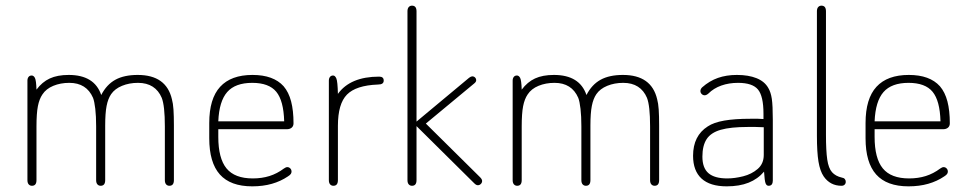

<svg xmlns="http://www.w3.org/2000/svg" viewBox="-20 -649 3427 679"><path d="M109 -332Q108 -365 103.5 -373.5Q99 -382 92 -382Q85 -382 81 -377Q77 -372 77 -364V-12Q77 -2 81.5 3Q86 8 93 8Q101 8 105 3Q109 -2 109 -12V-202Q109 -248 114 -273.5Q119 -299 130 -315Q143 -335 168.5 -345.5Q194 -356 225 -356Q286 -356 309 -303Q314 -290 317 -264Q320 -238 320 -202V-12Q320 -2 324.5 3Q329 8 336 8Q344 8 348 3Q352 -2 352 -12V-205Q352 -249 357 -274.5Q362 -300 373 -316Q386 -335 411.5 -345.5Q437 -356 468 -356Q499 -356 520 -342.5Q541 -329 552 -303Q563 -275 563 -202V-12Q563 -2 567.5 3Q572 8 579 8Q587 8 591 3Q595 -2 595 -12V-205Q595 -239 593.5 -261.5Q592 -284 588 -298Q568 -384 467 -384Q419 -384 388 -367Q357 -350 338 -313Q314 -384 223 -384Q183 -384 156 -371.5Q129 -359 109 -332Z M752 -192H994Q1005 -192 1011.5 -197.5Q1018 -203 1018 -213Q1018 -258 1009.5 -290.5Q1001 -323 983 -344Q947 -384 873 -384Q797 -384 758.5 -342Q720 -300 720 -214V-160Q720 -74 757.5 -32Q795 10 872 10Q910 10 941.5 1Q973 -8 998 -25Q1006 -30 1008.5 -34Q1011 -38 1011 -42Q1011 -49 1006.5 -53.5Q1002 -58 996 -58Q991 -58 984 -53Q960 -35 933 -26.5Q906 -18 874 -18Q810 -18 781 -53.5Q752 -89 752 -165ZM985 -220H752Q755 -291 783.5 -323.5Q812 -356 872 -356Q931 -356 957 -324.5Q983 -293 985 -220Z M1175 -317Q1174 -361 1169.5 -371.5Q1165 -382 1158 -382Q1151 -382 1147 -377Q1143 -372 1143 -364V-12Q1143 -2 1147.5 3Q1152 8 1159 8Q1167 8 1171 3Q1175 -2 1175 -12V-204Q1175 -282 1207 -314.5Q1239 -347 1316 -350Q1327 -350 1332 -353.5Q1337 -357 1337 -364Q1337 -371 1333 -374.5Q1329 -378 1321 -378Q1219 -378 1175 -317Z M1453 -219V-609Q1453 -619 1449 -624Q1445 -629 1437 -629Q1430 -629 1425.5 -624Q1421 -619 1421 -609V-12Q1421 -2 1425.5 3Q1430 8 1437 8Q1445 8 1449 3Q1453 -2 1453 -12V-203L1657 -1Q1661 3 1664 4.5Q1667 6 1670 6Q1676 6 1680.5 1.5Q1685 -3 1685 -9Q1685 -15 1678 -22L1486 -212L1656 -353Q1664 -359 1664 -365Q1664 -371 1660 -375Q1656 -379 1650 -379Q1646 -379 1639 -374Z M1825 -332Q1824 -365 1819.5 -373.5Q1815 -382 1808 -382Q1801 -382 1797 -377Q1793 -372 1793 -364V-12Q1793 -2 1797.5 3Q1802 8 1809 8Q1817 8 1821 3Q1825 -2 1825 -12V-202Q1825 -248 1830 -273.5Q1835 -299 1846 -315Q1859 -335 1884.5 -345.5Q1910 -356 1941 -356Q2002 -356 2025 -303Q2030 -290 2033 -264Q2036 -238 2036 -202V-12Q2036 -2 2040.5 3Q2045 8 2052 8Q2060 8 2064 3Q2068 -2 2068 -12V-205Q2068 -249 2073 -274.5Q2078 -300 2089 -316Q2102 -335 2127.5 -345.5Q2153 -356 2184 -356Q2215 -356 2236 -342.5Q2257 -329 2268 -303Q2279 -275 2279 -202V-12Q2279 -2 2283.5 3Q2288 8 2295 8Q2303 8 2307 3Q2311 -2 2311 -12V-205Q2311 -239 2309.5 -261.5Q2308 -284 2304 -298Q2284 -384 2183 -384Q2135 -384 2104 -367Q2073 -350 2054 -313Q2030 -384 1939 -384Q1899 -384 1872 -371.5Q1845 -359 1825 -332Z M2680 -228Q2669 -229 2661 -229Q2653 -229 2647 -229Q2641 -229 2634 -229Q2578 -229 2541 -222.5Q2504 -216 2483 -202Q2431 -169 2431 -98Q2431 -45 2461 -17.5Q2491 10 2550 10Q2595 10 2627.5 -3Q2660 -16 2682 -42Q2684 -9 2687.5 -0.5Q2691 8 2698 8Q2706 8 2709.5 3Q2713 -2 2713 -10V-226Q2713 -276 2709.5 -299.5Q2706 -323 2697 -338Q2684 -361 2655.5 -372.5Q2627 -384 2586 -384Q2549 -384 2519 -373.5Q2489 -363 2463 -340Q2457 -334 2457 -327Q2457 -321 2461.5 -316.5Q2466 -312 2472 -312Q2478 -312 2485 -318Q2504 -337 2531 -346.5Q2558 -356 2590 -356Q2641 -356 2660.5 -332.5Q2680 -309 2680 -247ZM2681 -199V-101Q2681 -70 2659.5 -51.5Q2638 -33 2608 -25.5Q2578 -18 2552 -18Q2507 -18 2485.5 -36.5Q2464 -55 2464 -95Q2464 -134 2479 -157Q2494 -180 2529 -190Q2564 -200 2624 -200Q2638 -200 2652.5 -200Q2667 -200 2681 -199Z M2956 8Q2963 8 2967 4Q2971 0 2971 -6Q2971 -12 2967.5 -16Q2964 -20 2957 -21Q2935 -26 2922.5 -40Q2910 -54 2905.5 -85Q2901 -116 2901 -172V-609Q2901 -619 2897 -624Q2893 -629 2885 -629Q2878 -629 2873.5 -624Q2869 -619 2869 -609V-169Q2869 -111 2874.5 -77.5Q2880 -44 2893 -25Q2916 8 2956 8Z M3073 -192H3315Q3326 -192 3332.5 -197.5Q3339 -203 3339 -213Q3339 -258 3330.5 -290.5Q3322 -323 3304 -344Q3268 -384 3194 -384Q3118 -384 3079.5 -342Q3041 -300 3041 -214V-160Q3041 -74 3078.5 -32Q3116 10 3193 10Q3231 10 3262.5 1Q3294 -8 3319 -25Q3327 -30 3329.5 -34Q3332 -38 3332 -42Q3332 -49 3327.5 -53.5Q3323 -58 3317 -58Q3312 -58 3305 -53Q3281 -35 3254 -26.5Q3227 -18 3195 -18Q3131 -18 3102 -53.5Q3073 -89 3073 -165ZM3306 -220H3073Q3076 -291 3104.5 -323.5Q3133 -356 3193 -356Q3252 -356 3278 -324.5Q3304 -293 3306 -220Z"/></svg>

Font: Beiruti ExtraLight
Style: Regular
Weight: 250
Designer: Arlette Boutros
Foundry: Boutros
Version: Version 1.41